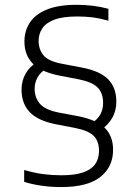

<svg xmlns="http://www.w3.org/2000/svg" viewBox="-20 -768 572 798"><path d="M234.5 9.5Q193.5 9.5 155.2 4.2Q117 -1 80.5 -12V-61.5Q123.5 -49 160.5 -44.2Q197.5 -39.5 235.5 -39.5Q291.5 -39.5 325.8 -51.5Q360 -63.5 375.8 -86Q391.5 -108.5 391.5 -140.5Q391.5 -181 369.8 -203Q348 -225 293 -236L210 -252Q136 -267 102.8 -302.8Q69.5 -338.5 69.5 -396Q69.5 -432 86.5 -462Q103.5 -492 136 -512L173.5 -483.5Q148 -468 136 -446.2Q124 -424.5 124 -399Q124 -363 145.2 -337.5Q166.5 -312 222.5 -300.5L305.5 -285Q382.5 -269.5 416.2 -235.8Q450 -202 450 -145Q450 -74.5 397 -32.5Q344 9.5 234.5 9.5ZM399 -228 358 -254.5Q384 -270 396.2 -291Q408.5 -312 408.5 -340Q408.5 -381 385.8 -404.2Q363 -427.5 306.5 -438.5L223.5 -454.5Q148.5 -470 115 -505Q81.5 -540 81.5 -595.5Q81.5 -639.5 104 -674Q126.5 -708.5 174.5 -728.2Q222.5 -748 298.5 -748Q333.5 -748 366 -744Q398.5 -740 430.5 -731.5V-682Q394.5 -692 364.5 -695.8Q334.5 -699.5 301 -699.5Q241 -699.5 206 -686.2Q171 -673 155.8 -650Q140.5 -627 140.5 -598Q140.5 -563 160.5 -538.5Q180.5 -514 235 -503.5L319 -487.5Q396 -473 429.8 -438.2Q463.5 -403.5 463.5 -345.5Q463.5 -307.5 446.5 -278Q429.5 -248.5 399 -228Z"/></svg>

Font: Encode Sans SemiExpanded Light
Style: Regular
Weight: 300
Width: 6
Designer: Multiple Designers
Foundry: Impallari Type
Version: Version 3.002